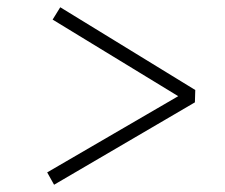

<svg xmlns="http://www.w3.org/2000/svg" viewBox="-20 -549 621 529"><path d="M129 -40 110 -74 471 -284 125 -495 146 -529 518 -301 517 -267Z"/></svg>

Font: Literata 36pt Light
Style: Italic
Weight: 300
Italic angle: -2°
Designer: Latin by Veronika Burian and Jose Scaglione. Greek by Irene Vlachou. Cyrillic by Vera Evstafieva
Foundry: TypeTogether
Version: Version 3.002